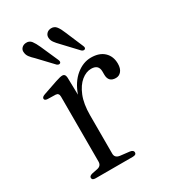

<svg xmlns="http://www.w3.org/2000/svg" viewBox="-168 -766 763 854"><g transform="rotate(-30 213.5 -338.5)"><path d="M184.5 -450 186.5 -361.5Q206 -416.5 242 -446Q278 -475.5 318.5 -475.5Q361.5 -475.5 385.5 -452.8Q409.5 -430 409.5 -392.5Q409.5 -368 398.5 -354.5Q387.5 -341 370.5 -341Q332.5 -341 332.5 -380.5V-396Q332.5 -432 294.5 -432Q268.5 -432 244 -412Q219.5 -392 203.5 -352.8Q187.5 -313.5 187.5 -255V-58Q187.5 -36 212.5 -32.5L260 -27Q278 -24.5 278 -12.5Q278 0 259.5 0H68.5Q51 0 51 -12.5Q51 -22 67 -26L94.5 -31.5Q117 -36 117 -58V-391.5Q117 -410 101 -411L59.5 -412Q44.5 -413 44.5 -422.5Q44.5 -431.5 61 -437L132.5 -461.5Q147.5 -466.5 155.2 -468.2Q163 -470 168 -470Q183.5 -470 184.5 -450ZM277 -627.5 315 -538Q320.5 -526 314.5 -521.5Q307.5 -516.5 297.5 -524.5L229 -597.5Q217 -609.5 208.8 -620.8Q200.5 -632 199.5 -645Q198.5 -658 206.8 -667Q215 -676 229 -677Q247 -678 257.5 -664.2Q268 -650.5 277 -627.5ZM149 -628.5 188.5 -539Q193.5 -527 188 -522.5Q181 -517 171 -525L102.5 -597.5Q90 -609 81.5 -620Q73 -631 72 -644.5Q70 -657 78.2 -666.2Q86.5 -675.5 100.5 -676.5Q118.5 -678 128.8 -664.5Q139 -651 149 -628.5Z"/></g></svg>

Font: Fraunces 9pt Light
Style: Regular
Weight: 300
Version: Version 1.000;[0bf87f6ff]